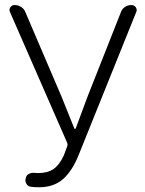

<svg xmlns="http://www.w3.org/2000/svg" viewBox="-20 -749 589 781"><path d="M138.7 12.7Q119.1 12.7 105.5 10.7Q92.8 8.8 86.9 -2Q81.1 -12.7 85 -25.4Q86.9 -36.1 97.2 -41.5Q107.4 -46.9 120.1 -45.9Q127 -44.9 133.8 -44.9Q173.8 -44.9 197.8 -61.5Q221.7 -78.1 239.3 -116.2L253.9 -155.3Q255.9 -162.1 252.9 -168.9L20.5 -700.2Q18.6 -704.1 18.6 -709Q18.6 -713.9 22.5 -719.7Q28.3 -728.5 39.1 -728.5Q53.7 -728.5 65.9 -720.7Q78.1 -712.9 83 -700.2L230.5 -355.5L282.2 -226.6Q283.2 -224.6 285.2 -224.6Q287.1 -224.6 288.1 -226.6L335.9 -355.5L471.7 -699.2Q476.6 -712.9 488.3 -720.7Q500 -728.5 514.6 -728.5Q525.4 -728.5 532.2 -719.7Q536.1 -713.9 536.1 -708Q536.1 -704.1 534.2 -700.2L299.8 -118.2Q273.4 -52.7 235.8 -20Q198.2 12.7 138.7 12.7Z"/></svg>

Font: irohamaru Light
Style: Regular
Weight: 200
Designer: [Source Han Sans]
Ryoko NISHIZUKA  (kana & ideographs); Paul D. Hunt (Latin, Greek & Cyrillic); Wenlong ZHANG  (bopomofo
Version: Version 1.01